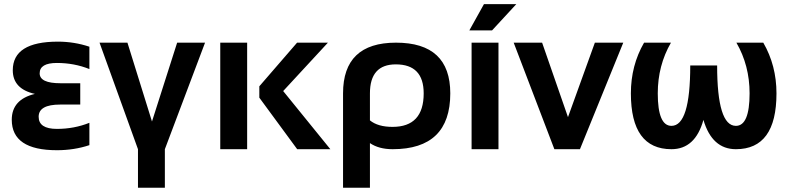

<svg xmlns="http://www.w3.org/2000/svg" viewBox="-20 -718 3793 924"><path d="M410.2 -385.7Q336.9 -415 253.9 -415Q170.9 -415 170.9 -365.2Q170.9 -317.4 271 -317.4H366.2V-214.8H269.5Q166 -214.8 166 -156.2Q166 -97.7 253.9 -97.7Q336.9 -97.7 410.2 -127V-19.5Q336.9 4.9 253.9 4.9Q36.6 4.9 36.6 -141.6Q36.6 -239.3 147.9 -266.1Q41.5 -290 41.5 -379.9Q41.5 -517.6 258.8 -517.6Q336.9 -517.6 410.2 -493.2Z M459 -512.7H593.3L711.4 -133.3L832.5 -512.7H966.8L773.4 0V185.5H644V0Z M1558.1 -512.7 1342.8 -279.8 1569.8 0H1410.2L1228 -248V-302.7L1409.7 -512.7ZM1169.4 -512.7V0H1040V-512.7Z M1760.3 -138.7Q1798.8 -107.4 1869.1 -107.4Q2019 -107.4 2019 -268.6Q2019 -408.2 1884.8 -408.2Q1760.3 -408.2 1760.3 -268.6ZM1885.7 -512.7Q2147 -512.7 2147 -268.6Q2147 0 1869.6 0Q1803.2 0 1760.3 -29.3V185.5H1630.9V-268.6Q1630.9 -512.7 1885.7 -512.7Z M2378.9 -512.7V0H2249.5V-512.7ZM2309.1 -698.2H2464.8L2348.1 -571.8H2238.8Z M2452.1 -512.7H2588.9L2713.4 -154.3L2842.8 -512.7H2979.5L2771 0H2647.9Z M3079.6 -512.7H3209Q3145.5 -402.8 3145.5 -268.6Q3145.5 -112.3 3211.4 -112.3Q3301.8 -112.3 3301.8 -402.8H3431.2Q3431.2 -112.3 3521.5 -112.3Q3587.4 -112.3 3587.4 -268.6Q3587.4 -402.8 3523.9 -512.7H3653.3Q3716.8 -402.8 3716.8 -268.6Q3716.8 0 3521.5 0Q3406.7 0 3365.2 -141.1Q3326.2 0 3211.4 0Q3016.1 0 3016.1 -268.6Q3016.1 -402.8 3079.6 -512.7Z"/></svg>

Font: Voltera
Style: Bold
Weight: 700
Designer: Bernd Montag
Version: Version 1.301